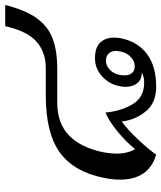

<svg xmlns="http://www.w3.org/2000/svg" viewBox="40 -662 632 753"><g transform="rotate(-90 356.5 -286.0)"><path d="M28 -132Q28 -162 35 -195Q58 -312 134 -367.5Q210 -423 359 -423H465Q528 -423 569 -459Q610 -495 630 -582H713Q693 -503 661.5 -459Q630 -415 582.5 -396.5Q535 -378 461 -378H331Q248 -378 200.5 -331Q153 -284 135 -196Q130 -166 130 -147Q130 -123 135 -103.5Q140 -84 148 -73Q175 -107 215.5 -140.5Q256 -174 291 -189Q297 -127 324 -82Q351 -37 409 -37Q430 -37 448 -46Q420 -47 406 -64.5Q392 -82 392 -110Q392 -123 395 -136Q403 -175 433.5 -202.5Q464 -230 504 -230Q546 -230 565.5 -209.5Q585 -189 585 -156Q585 -141 582 -126Q568 -61 520 -25.5Q472 10 392 10Q329 10 295.5 -31Q262 -72 256 -125Q226 -104 186 -61.5Q146 -19 126 10Q28 -19 28 -132ZM531 -131Q533 -143 533 -147Q533 -166 522.5 -176.5Q512 -187 495 -187Q472 -187 454.5 -167Q437 -147 437 -113Q437 -95 446.5 -84.5Q456 -74 472 -74Q492 -74 508.5 -89Q525 -104 531 -131Z"/></g></svg>

Font: Trirong Medium
Style: Italic
Weight: 500
Italic angle: -12°
Designer: Katatrad Team
Foundry: CadsonDemak
Version: Version 1.001